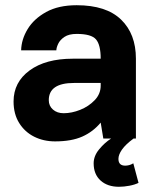

<svg xmlns="http://www.w3.org/2000/svg" viewBox="-20 -531 593 736"><path d="M191 11Q147 11 111 -7Q75 -25 53.5 -59.5Q32 -94 32 -142Q32 -216 93.5 -261Q155 -306 259 -306H366Q366 -359 348 -380Q330 -401 274 -401Q244 -401 227 -389.5Q210 -378 203 -363Q196 -348 196 -338H61Q62 -380 86 -419.5Q110 -459 157 -485Q204 -511 274 -511Q387 -511 444 -456Q501 -401 501 -306V0H492Q461 23 447.5 42.5Q434 62 434 78Q434 104 460 104Q467 104 475 102Q483 100 491 95L511 170Q497 177 476 181Q455 185 436 185Q392 185 365.5 161Q339 137 339 95Q339 67 360 41.5Q381 16 406 0H376L366 -61Q337 -26 295.5 -7.5Q254 11 191 11ZM224 -97Q255 -97 287.5 -110Q320 -123 343 -147Q366 -171 366 -203V-213H264Q167 -213 167 -147Q167 -125 183 -111Q199 -97 224 -97Z"/></svg>

Font: Haskoy ExtraBold
Style: Regular
Weight: 800
Designer: Ertekin Erdin
Foundry: Ertekin Erdin
Version: Version 2.000; ttfautohint (v1.8.4.7-5d5b)